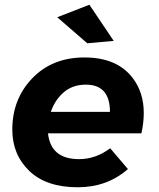

<svg xmlns="http://www.w3.org/2000/svg" viewBox="-20 -786 674 812"><path d="M349 -603 222 -713 358 -766 461 -613ZM309 6Q176 6 104 -63Q32 -132 32 -238Q32 -367 116.5 -455Q201 -543 337 -543Q476 -543 542 -455Q588 -394 588 -308Q588 -266 578 -222H183Q195 -113 314 -113Q385 -113 446 -159L521 -71Q433 6 309 6ZM445 -313Q445 -428 343 -428Q287.5 -428 250 -396Q212.5 -364 195 -313Z"/></svg>

Font: Argentum Sans SemiBold
Style: Italic
Weight: 600
Italic angle: -11°
Designer: Julieta Ulanovsky (font), Cristiano Sobral (main changes and remaster)
Foundry: Julieta Ulanovsky (font), Cristiano Sobral (main changes and remaster)
Version: Version 2.007;June 15, 2022;FontCreator 14.0.0.2814 64-bit; 